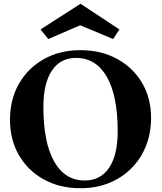

<svg xmlns="http://www.w3.org/2000/svg" viewBox="-20 -982 858 1018"><path d="M406 16Q297 16 212.5 -30.5Q128 -77 80.5 -159Q33 -241 33 -347Q33 -455 80.5 -538Q128 -621 212.5 -668.5Q297 -716 406 -716Q516 -716 600.5 -670Q685 -624 733 -543Q781 -462 781 -357Q781 -275 753.5 -207Q726 -139 676 -89Q626 -39 557.5 -11.5Q489 16 406 16ZM429 -25Q513 -25 558.5 -92.5Q604 -160 604 -286Q604 -474 546.5 -574.5Q489 -675 383 -675Q300 -675 255 -607.5Q210 -540 210 -415Q210 -227 267 -126Q324 -25 429 -25ZM236 -775 195 -826 407 -962 613 -826 580 -775 405 -848Z"/></svg>

Font: Wittgenstein Extrabold
Style: Regular
Weight: 800
Designer: Jörg Drees
Foundry: Jörg Drees
Version: Version 1.303; ttfautohint (v1.8.4.7-5d5b)